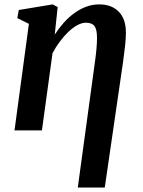

<svg xmlns="http://www.w3.org/2000/svg" viewBox="-20 -580 636 854"><path d="M326 254 402 -302.5Q406.5 -334 409 -361.5Q411.5 -389 411.5 -411.5Q411.5 -449.5 400.2 -464.2Q389 -479 362 -479Q344 -479 323.8 -468Q303.5 -457 283.8 -438Q264 -419 245.8 -394.5Q227.5 -370 213.5 -343L166.5 0H44.5L108.5 -474L57 -499.5L63.5 -535.5L214.5 -560.5L236.5 -548.5L223.5 -426Q241.5 -454 263 -478.2Q284.5 -502.5 309.8 -521Q335 -539.5 363 -550Q391 -560.5 421 -560.5Q476.5 -560.5 508.2 -528Q540 -495.5 540 -435Q540 -412 536.8 -380.2Q533.5 -348.5 527.5 -305.5L446 254Z"/></svg>

Font: Merriweather 36pt SemiBold
Style: Italic
Weight: 600
Italic angle: -7.8°
Version: Version 2.101